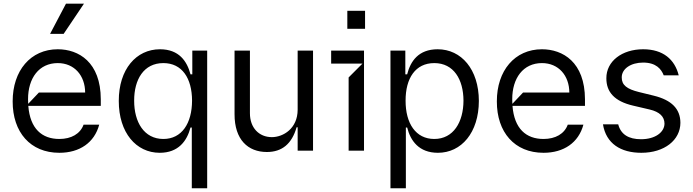

<svg xmlns="http://www.w3.org/2000/svg" viewBox="-20 -821 3774 1046"><path d="M339.5 -801.1 252.8 -636.4H326.7L437.5 -801.1ZM529.1 -279.8C528.8 -483 408 -552.6 294.7 -552.6C146.7 -552.6 48.7 -436.1 49 -268.5C48.7 -100.9 145.2 11.4 303.3 11.4C413.7 11.4 494.3 -43.7 520.6 -142H435.4C417.3 -92 368.6 -63.9 303.3 -63.9C208.5 -63.9 143.8 -119.7 134.2 -244.3H529.1ZM133.5 -255.3C132.8 -263.1 132.8 -271.3 132.8 -279.8C132.5 -395.2 192.5 -477.3 294.7 -477.3C385.3 -477.3 443.5 -409.1 443.9 -316.8H191.8Z M1108.7 204.5V-545.5H1027.7V-416.2H1017.8C998.9 -487.2 955.6 -552.6 851.6 -552.6C721.9 -552.6 626.8 -443.2 627.1 -271.3C626.8 -98 721.9 11.4 850.1 11.4C952.8 11.4 998.9 -54 1017.8 -126.4H1024.9V204.5ZM870 -63.9C764.6 -63.9 710.6 -156.2 710.9 -272.7C710.6 -387.8 763.1 -477.3 870 -477.3C971.9 -477.3 1025.9 -394.9 1026.3 -272.7C1025.9 -149.1 970.5 -63.9 870 -63.9Z M1433.9 7.1C1516 7.1 1570 -36.9 1595.9 -127.8H1601.6V0H1685.4V-545.5H1601.6V-223C1601.2 -120.7 1523.1 -73.9 1460.9 -73.9C1391 -73.9 1341.3 -125 1341.6 -204.5V-545.5H1257.8V-198.9C1257.5 -59.7 1331.3 7.1 1433.9 7.1Z M1968.8 -664.1V-762.1H1872.2V-664.1ZM1963.1 0V-545.5H1784.1V-474.4H1954.5L1879.3 -399.1V0Z M2191.1 204.5V-126.4H2198.2C2216.3 -54 2262.4 11.4 2365.8 11.4C2493.3 11.4 2588.4 -98 2588.8 -271.3C2588.4 -443.2 2493.3 -552.6 2364.3 -552.6C2259.6 -552.6 2216.3 -487.2 2198.2 -416.2H2188.2V-545.5H2107.2V204.5ZM2189.6 -272.7C2189.3 -394.9 2243.3 -477.3 2345.9 -477.3C2452.1 -477.3 2504.6 -387.8 2505 -272.7C2504.6 -156.2 2450.6 -63.9 2345.9 -63.9C2244.7 -63.9 2189.3 -149.1 2189.6 -272.7Z M3166.9 -279.8C3166.5 -483 3045.8 -552.6 2932.5 -552.6C2784.4 -552.6 2686.4 -436.1 2686.8 -268.5C2686.4 -100.9 2783 11.4 2941.1 11.4C3051.5 11.4 3132.1 -43.7 3158.4 -142H3073.2C3055 -92 3006.4 -63.9 2941.1 -63.9C2846.2 -63.9 2781.6 -119.7 2772 -244.3H3166.9ZM2771.3 -255.3C2770.6 -263.1 2770.6 -271.3 2770.6 -279.8C2770.2 -395.2 2830.3 -477.3 2932.5 -477.3C3023.1 -477.3 3081.3 -409.1 3081.7 -316.8H2829.5Z M3473.7 11.4C3600.1 11.4 3686.4 -57.9 3686.8 -152C3686.4 -228 3638.8 -275.9 3541.9 -299.7L3460.9 -319.6C3396 -335.6 3366.8 -357.2 3367.2 -399.1C3366.8 -446 3416.5 -480.1 3483.7 -480.1C3554.3 -480.1 3582.7 -444.6 3595.9 -410.5H3677.6C3655.9 -497.2 3592.7 -552.6 3483.7 -552.6C3368.3 -552.6 3283 -487.2 3283.4 -394.9C3283 -319.6 3327.8 -269.2 3428.3 -245.7L3519.2 -224.4C3573.9 -211.6 3599.8 -185.4 3600.1 -147.7C3599.8 -100.9 3550.1 -62.5 3472.3 -62.5C3404.5 -62.5 3362.2 -88.8 3348 -143.5H3264.9C3282 -38.7 3361.9 11.4 3473.7 11.4Z"/></svg>

Font: Riot Sans 2.0
Style: Regular
Weight: 400
Designer: Rasmus Andersson
Foundry: rsms
Version: Version 3.006;hotconv 1.0.109;makeotfexe 2.5.65596